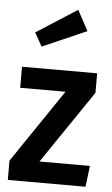

<svg xmlns="http://www.w3.org/2000/svg" viewBox="-56 -853 521 891"><g transform="rotate(5 204.0 -407.5)"><path d="M272 -815 323 -720 117 -630 82 -693ZM385 -529V-438L154 -98H389L377 0H15V-90L246 -431H35V-529Z"/></g></svg>

Font: Fira Sans Condensed Medium
Style: Regular
Weight: 500
Width: 3
Designer: Carrois Corporate & Edenspiekermann AG
Foundry: Carrois Corporate GbR & Edenspiekermann AG
Version: Version 4.203;PS 004.203;hotconv 1.0.88;makeotf.lib2.5.64775